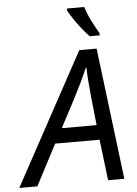

<svg xmlns="http://www.w3.org/2000/svg" viewBox="-119 -991 742 1038"><g transform="rotate(-5 252.5 -472.0)"><path d="M-57 0 331 -714H425L513 0H425L398 -222H157L41 0ZM200 -302H389L373 -452Q369 -490 365.5 -536Q362 -582 361 -617H358Q342 -579 321 -535.5Q300 -492 277 -448ZM394 -784Q375 -803 353.5 -830Q332 -857 313 -885Q294 -913 284 -934V-944H378Q389 -907 408.5 -868.5Q428 -830 448 -796V-784Z"/></g></svg>

Font: Noto IKEA Latin
Style: Italic
Weight: 400
Italic angle: -12°
Designer: Monotype Design Team
Foundry: Monotype Imaging Inc.
Version: Version 1.0